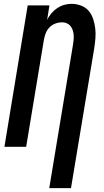

<svg xmlns="http://www.w3.org/2000/svg" viewBox="-20 -763 540 998"><path d="M236 215 359 -528Q361 -541 362.5 -554.5Q364 -568 363 -581Q362 -594 358 -606Q354 -618 346.5 -627.5Q339 -637 327.5 -642Q316 -647 303 -647Q285 -647 267.5 -640.5Q250 -634 237 -620.5Q224 -607 217.5 -590Q211 -573 208 -555L116 0H3L124 -735H237L225 -660Q234 -678 247 -693.5Q260 -709 277 -720.5Q294 -732 313 -737.5Q332 -743 351 -743Q377 -743 401 -734Q425 -725 440.5 -707Q456 -689 464 -665Q472 -641 475 -616Q478 -591 476 -565Q474 -539 470 -513L349 215Z"/></svg>

Font: Iosevka Term Curly
Style: Bold Italic
Weight: 700
Italic angle: -9°
Designer: Belleve Invis
Foundry: Belleve Invis
Version: Version 32.3.0